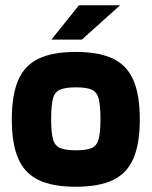

<svg xmlns="http://www.w3.org/2000/svg" viewBox="-20 -702 578 732"><path d="M269 10Q181 10 127.5 -15.5Q74 -41 49.5 -97.5Q25 -154 25 -247Q25 -340 49.5 -396.5Q74 -453 127.5 -478.5Q181 -504 269 -504Q357 -504 410.5 -478.5Q464 -453 488.5 -396.5Q513 -340 513 -247Q513 -154 488.5 -97.5Q464 -41 410.5 -15.5Q357 10 269 10ZM269 -129Q309 -129 329 -137.5Q349 -146 356 -171.5Q363 -197 363 -249Q363 -301 356 -326.5Q349 -352 329 -360.5Q309 -369 269 -369Q230 -369 209.5 -360.5Q189 -352 182 -326.5Q175 -301 175 -249Q175 -197 182 -171.5Q189 -146 209.5 -137.5Q230 -129 269 -129ZM438 -682 292 -551H176L281 -682Z"/></svg>

Font: Blinker
Style: Regular
Weight: 400
Designer: Juergen Huber
Foundry: supertype
Version: 1.017